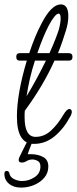

<svg xmlns="http://www.w3.org/2000/svg" viewBox="-69 -642 350 874"><path d="M85 13Q8 13 8 -111Q8 -215 53 -366H21Q5 -366 5 -383Q5 -400 21 -400H64Q77 -439 91 -473Q105 -507 120 -535Q165 -622 208 -622Q242 -622 242 -568Q242 -539 232 -506Q225 -483 216 -456.5Q207 -430 195 -400H244Q261 -400 261 -383Q261 -366 244 -366H179Q128 -252 44 -138Q43 -130 43 -122.5Q43 -115 43 -108Q43 -19 93 -19Q132 -19 162.5 -47Q193 -75 218 -117Q228 -134 235 -140Q242 -146 246 -146Q258 -146 258 -131Q258 -129 255.5 -121.5Q253 -114 251 -112Q222 -57 180 -22Q138 13 85 13ZM101 -400H156Q172 -435 182.5 -462Q193 -489 199 -508Q207 -538 207 -558Q207 -580 198 -580Q182 -580 153 -526Q140 -501 127 -469.5Q114 -438 101 -400ZM52 -204Q75 -242 97 -282.5Q119 -323 140 -366H90Q77 -326 67.5 -285.5Q58 -245 52 -204ZM27 212Q-7 212 -28 194.5Q-49 177 -49 149Q-49 136 -38 136Q-35 136 -31 138.5Q-27 141 -26 148Q-23 164 -5.5 173Q12 182 32 182Q62 182 88.5 164.5Q115 147 115 116Q115 97 102.5 90.5Q90 84 79 84Q64 84 52.5 91Q41 98 30 98Q16 98 16 86Q16 79 20 72Q24 64 31 49.5Q38 35 45.5 20.5Q53 6 57 -2Q59 -5 63.5 -6.5Q68 -8 72 -8Q76 -8 78.5 -5.5Q81 -3 79 2Q77 7 72 19.5Q67 32 62.5 44Q58 56 57 60H74Q103 60 127 72.5Q151 85 151 116Q151 145 133 166.5Q115 188 86.5 200Q58 212 27 212Z"/></svg>

Font: Send Flowers
Style: Regular
Weight: 400
Designer: Robert E. Leuschke
Foundry: Robert E. Leuschke
Version: Version 1.010; ttfautohint (v1.8.4.7-5d5b)